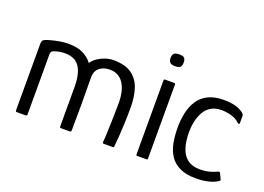

<svg xmlns="http://www.w3.org/2000/svg" viewBox="-95 -874 1532 1115"><g transform="rotate(20 670.5 -316.0)"><path d="M75 0Q67 0 67 -8V-421Q67 -434 71.5 -440Q76 -446 86 -450Q99 -455 121.5 -461Q144 -467 170.5 -471.5Q197 -476 220 -476Q277 -476 312.5 -458.5Q348 -441 370 -411Q384 -432 405.5 -446Q427 -460 451.5 -468Q476 -476 500 -476Q574 -476 614.5 -446Q655 -416 671 -365.5Q687 -315 687 -252Q687 -201 685 -154.5Q683 -108 680.5 -71Q678 -34 675 -8Q675 -3 673 -1.5Q671 0 667 0H613Q608 0 606.5 -2.5Q605 -5 605 -11Q607 -29 608.5 -68.5Q610 -108 611.5 -158Q613 -208 613 -256Q613 -284 607.5 -312.5Q602 -341 589 -364.5Q576 -388 554 -402.5Q532 -417 499 -417Q460 -417 435.5 -396.5Q411 -376 411 -339Q411 -287 411.5 -244Q412 -201 412 -163.5Q412 -126 411.5 -89Q411 -52 411 -10Q411 0 401 0H348Q340 0 340 -8V-253Q340 -302 329 -339Q318 -376 292.5 -396.5Q267 -417 221 -417Q202 -417 185 -413.5Q168 -410 154 -405Q138 -399 138 -382V-9Q138 0 130 0Z M887 -602Q887 -584 879.5 -574.5Q872 -565 847 -565Q823 -565 814.5 -574.5Q806 -584 806 -602Q806 -619 814.5 -628.5Q823 -638 847 -638Q873 -638 880 -628.5Q887 -619 887 -602ZM883 -7Q883 0 875 0H819Q812 0 812 -7V-465Q812 -472 819 -472H875Q883 -472 883 -465Z M1183 6Q1123 6 1083.5 -12.5Q1044 -31 1022 -64Q1000 -97 991.5 -140.5Q983 -184 983 -235Q983 -282 992 -325.5Q1001 -369 1023 -403.5Q1045 -438 1084 -458Q1123 -478 1182 -478Q1224 -478 1254.5 -469.5Q1285 -461 1306 -443Q1311 -438 1312.5 -435.5Q1314 -433 1314 -427V-383Q1314 -377 1310 -376.5Q1306 -376 1302 -380Q1282 -400 1251 -409Q1220 -418 1189 -418Q1151 -418 1124.5 -402Q1098 -386 1083 -359Q1068 -332 1061 -299.5Q1054 -267 1054 -234Q1054 -179 1067 -137.5Q1080 -96 1109.5 -73.5Q1139 -51 1187 -51Q1218 -51 1243 -57.5Q1268 -64 1291 -75Q1301 -80 1305 -71L1320 -39Q1323 -34 1321.5 -31.5Q1320 -29 1316 -26Q1292 -10 1257 -2Q1222 6 1183 6Z"/></g></svg>

Font: Glory Thin
Style: Regular
Weight: 400
Version: Version 1.011